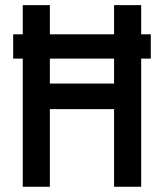

<svg xmlns="http://www.w3.org/2000/svg" viewBox="-20 -713 626 733"><path d="M66.9 0V-489.3H30.3V-582H66.9V-693.4H170.4V-582H415.5V-693.4H519V-582H555.7V-489.3H519V0H415.5V-296.4H170.4V0ZM170.4 -394H415.5V-489.3H170.4Z"/></svg>

Font: Caskaydia Cove Medium
Style: Regular
Weight: 500
Monospace: yes
Designer: Aaron Bell
Foundry: Saja Typeworks
Version: Version 4.300; ttfautohint (v1.8.3)